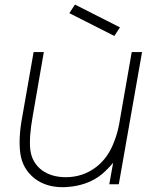

<svg xmlns="http://www.w3.org/2000/svg" viewBox="-20 -784 637 817"><path d="M466.5 -631 275 -728 299 -764.5 490.5 -667.5ZM584.5 -562.5 485.5 0H445L461.5 -91.5Q440.5 -66 414.5 -43.5Q383 -17.5 344.2 -4Q305.5 9.5 266.5 11.5Q263 12 258 12.2Q253 12.5 246 12.5Q176.5 12.5 128 -24Q76 -64.5 66.5 -131Q57.5 -197 75 -288.5L123 -562.5H166.5L119 -288.5Q103 -200 109 -146.5Q115.5 -92.5 158.5 -59.5Q199.5 -30 260.5 -30Q296.5 -30 329.8 -41.2Q363 -52.5 391.5 -75Q442 -115 466.5 -183.5Q479 -214.5 486.5 -253L540.5 -562.5Z"/></svg>

Font: Russisch Sans ExtraLight
Style: Italic
Weight: 200
Width: 4
Italic angle: -10°
Designer: Michael Sharanda (font) & Cristiano Sobral (main changes)
Foundry: Michael Sharanda
Version: Version 2.00;September 8, 2020;FontCreator 13.0.0.2681 64-bi